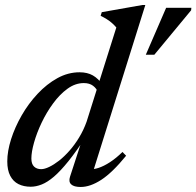

<svg xmlns="http://www.w3.org/2000/svg" viewBox="-20 -734 782 765"><path d="M370.5 -365.5Q365 -381.5 350.8 -392.2Q336.5 -403 314 -403Q280 -403 249 -380.5Q218 -358 191.8 -322.2Q165.5 -286.5 146 -245.5Q126.5 -204.5 115.8 -166.5Q105 -128.5 105 -102.5Q105 -80.5 115.8 -70.2Q126.5 -60 144 -60Q157.5 -60 176.2 -69Q195 -78 215.8 -94.2Q236.5 -110.5 257 -133.8Q277.5 -157 295.2 -186.2Q313 -215.5 325 -249L443.5 -624.5Q435 -634.5 425.8 -642.5Q416.5 -650.5 405.5 -657.5Q394.5 -664.5 381 -671L385.5 -685.5L547 -714H559L346.5 -36.5L333.5 -60Q351 -58 372.5 -65Q394 -72 418.5 -88Q443 -104 468 -128.5L482.5 -113.5Q427.5 -46 383.5 -17.5Q339.5 11 301.5 11Q274.5 11 263.5 0.5Q252.5 -10 259 -30L312 -192.5H324.5Q284.5 -131.5 252.8 -92Q221 -52.5 195 -30.2Q169 -8 146.2 1Q123.5 10 102.5 10Q74.5 10 53.5 -0.5Q32.5 -11 20.8 -33.5Q9 -56 9 -91Q9 -131.5 24.2 -179.5Q39.5 -227.5 66.5 -274.5Q93.5 -321.5 129.8 -360.2Q166 -399 208.5 -422.5Q251 -446 297 -446Q328 -446 350 -433.5Q372 -421 390 -394.5ZM561 -516 642 -703H742.5L741.5 -693L595 -516Z"/></svg>

Font: Newsreader 24pt Medium
Style: Italic
Weight: 500
Italic angle: -17°
Designer: Hugues Gentile
Foundry: Production Type
Version: Version 1.003